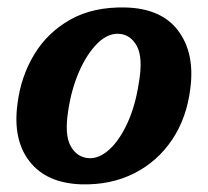

<svg xmlns="http://www.w3.org/2000/svg" viewBox="-20 -483 556 514"><path d="M316 -463Q412.5 -460.5 457.2 -400.5Q502 -340.5 489.5 -246Q480 -167.5 440.8 -109Q401.5 -50.5 339.2 -19Q277 12.5 198 10.5Q104.5 7.5 59 -51Q13.5 -109.5 27 -206.5Q36 -278 71.5 -337Q107 -396 168.2 -430.5Q229.5 -465 316 -463ZM219 -59.5Q246 -58.5 272.8 -82.8Q299.5 -107 320.8 -152.8Q342 -198.5 351.5 -260Q363.5 -328 346.5 -359.5Q329.5 -391 297.5 -392.5Q268 -394 240.2 -366.2Q212.5 -338.5 192 -291.8Q171.5 -245 163 -189Q152 -122.5 169.2 -91.8Q186.5 -61 219 -59.5Z"/></svg>

Font: Fraunces 72pt SuperSoft SemiBold
Style: Italic
Weight: 600
Italic angle: -16°
Version: Version 1.000;[b76b70a41]